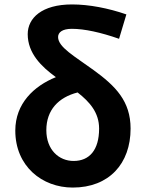

<svg xmlns="http://www.w3.org/2000/svg" viewBox="-20 -832 656 866"><path d="M308 14C472 14 569 -94 569 -252C569 -376 501 -444 402 -516C317 -578 242 -619 242 -665C242 -686 261 -702 304 -702C361 -702 434 -686 517 -657L550 -767C469 -795 382 -812 305 -812C168 -812 105 -750 105 -678C105 -592 166 -532 232 -484C133 -444 49 -365 49 -243C49 -82 170 14 308 14ZM189 -245C189 -336 244 -393 330 -415C385 -372 427 -324 427 -252C427 -155 383 -106 312 -106C246 -106 189 -156 189 -245Z"/></svg>

Font: Noto Sans JP
Style: Bold
Weight: 700
Designer: Ryoko NISHIZUKA  (kana, bopomofo & ideographs); Paul D. Hunt (Latin, Greek & Cyrillic); Sandoll Communications , Soo-you
Foundry: Adobe
Version: Version 2.002;hotconv 1.0.116;makeotfexe 2.5.65601